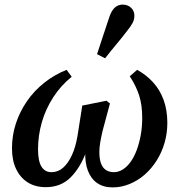

<svg xmlns="http://www.w3.org/2000/svg" viewBox="-20 -799 775 833"><path d="M179 13Q133 13 100.5 -7.5Q68 -28 50 -65.5Q32 -103 32 -155Q32 -212 49 -263.5Q66 -315 97 -360Q128 -405 172 -440Q216 -475 269 -496L291 -466Q244 -428 211 -377Q178 -326 161.5 -268.5Q145 -211 145 -152Q145 -100 160 -76Q175 -52 203 -52Q232 -52 254 -71.5Q276 -91 292 -126Q308 -161 316 -208L337 -341L442 -362L457 -350L425 -231Q419 -205 415 -182Q411 -159 411 -140Q411 -110 418 -90.5Q425 -71 439.5 -61.5Q454 -52 474 -52Q494 -52 512.5 -63.5Q531 -75 546.5 -96.5Q562 -118 573 -147.5Q584 -177 590.5 -212.5Q597 -248 597 -288Q597 -344 583.5 -385.5Q570 -427 543 -468L575 -496Q615 -474 644.5 -441.5Q674 -409 690 -365Q706 -321 706 -266Q706 -221 694 -179.5Q682 -138 660 -103Q638 -68 608.5 -42Q579 -16 543 -1Q507 14 469 14Q429 14 402 -4.5Q375 -23 361.5 -58Q348 -93 350 -143H355Q329 -72 286.5 -29.5Q244 13 179 13ZM401 -564Q414 -603 427 -643Q440 -683 453 -721Q460 -743 469 -755.5Q478 -768 489 -773.5Q500 -779 512 -779Q534 -779 548.5 -765.5Q563 -752 563 -731Q563 -714 555 -699Q547 -684 530 -663Q507 -633 483 -604.5Q459 -576 436 -546Z"/></svg>

Font: Source Serif 4 18pt SemiBold
Style: Italic
Weight: 600
Italic angle: -12°
Designer: Frank Grießhammer
Foundry: Adobe Systems Incorporated
Version: Version 4.004;hotconv 1.0.116;makeotfexe 2.5.65601